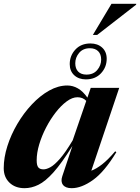

<svg xmlns="http://www.w3.org/2000/svg" viewBox="-24 -972 734 1005"><path d="M302 -49.5 355 -208Q299 -118 256.2 -70.2Q213.5 -22.5 177.2 -4.8Q141 13 104.5 13Q55.5 13 25.5 -16Q-4.5 -45 -4.5 -91.5Q-4.5 -147 14.5 -207Q33.5 -267 66.8 -323.5Q100 -380 142.8 -425.5Q185.5 -471 233.2 -497.8Q281 -524.5 328.5 -524.5Q357.5 -524.5 384 -509.2Q410.5 -494 433.5 -461L451 -512H600L454 -78.5Q480 -88 510.8 -112Q541.5 -136 579 -180L585 -175.5Q523 -73 463 -30Q403 13 351 13Q319 13 305.8 -4.2Q292.5 -21.5 302 -49.5ZM168 -133Q168 -106 176.5 -95.8Q185 -85.5 204 -85.5Q219 -85.5 239.8 -96.8Q260.5 -108 289.2 -140.5Q318 -173 356.5 -237.5L427.5 -444Q409.5 -463 381.5 -463Q354.5 -463 325 -441.2Q295.5 -419.5 267.5 -383.5Q239.5 -347.5 217 -304Q194.5 -260.5 181.2 -216Q168 -171.5 168 -133ZM449.5 -744.5Q487 -744.5 510.8 -722.8Q534.5 -701 534.5 -664.5Q534.5 -620.5 504.8 -588.5Q475 -556.5 425.5 -556.5Q388 -556.5 364.5 -578.2Q341 -600 341 -636.5Q341 -680.5 370.5 -712.5Q400 -744.5 449.5 -744.5ZM428.5 -581.5Q465 -581.5 485.2 -605.8Q505.5 -630 505.5 -660Q505.5 -688.5 489.8 -704Q474 -719.5 446.5 -719.5Q410.5 -719.5 390.2 -695.2Q370 -671 370 -641Q370 -612.5 385.5 -597Q401 -581.5 428.5 -581.5ZM462 -789 559.5 -952H689L688.5 -947.5L484.5 -789Z"/></svg>

Font: Newsreader Display
Style: Bold Italic
Weight: 700
Italic angle: -17°
Designer: Hugues Gentile
Foundry: Production Type
Version: Version 1.001